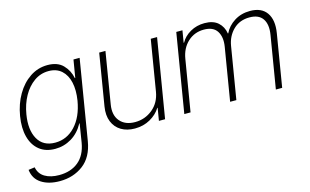

<svg xmlns="http://www.w3.org/2000/svg" viewBox="-95 -796 2041 1263"><g transform="rotate(-15 925.5 -164.5)"><path d="M175.8 214.4Q100.6 214.4 51.5 182.6Q2.4 150.9 -4.4 89.4L38.6 83.5Q47.4 129.4 85.9 152.1Q124.5 174.8 182.1 174.8Q261.7 174.8 313.2 132.8Q364.7 90.8 378.9 7.8L399.4 -119.6H397Q364.7 -60.1 313.2 -29.3Q261.7 1.5 202.1 1.5Q136.7 1.5 94.5 -32.5Q52.2 -66.4 36.1 -127Q20 -187.5 33.2 -267.1Q46.4 -346.7 83 -409.4Q119.6 -472.2 173.8 -508.3Q228 -544.4 293 -544.4Q361.3 -544.4 398.2 -506.6Q435.1 -468.8 445.8 -415H448.7L468.8 -535.6H510.7L420.9 7.8Q403.3 113.3 335.9 163.8Q268.6 214.4 175.8 214.4ZM212.4 -38.1Q292 -38.1 349.1 -99.1Q406.2 -160.2 424.3 -267.1Q435.5 -336.4 423.6 -389.9Q411.6 -443.4 377.7 -473.9Q343.8 -504.4 290 -504.4Q235.4 -504.4 191.2 -473.1Q147 -441.9 117.2 -388.4Q87.4 -335 76.2 -267.1Q59.1 -165 94.7 -101.6Q130.4 -38.1 212.4 -38.1Z M938 -190.4 995.1 -535.6H1038.1L949.2 0H907.2L921.4 -85.4H918.9Q893.6 -44.4 847.2 -18.3Q800.8 7.8 742.7 7.8Q689 7.8 650.1 -15.4Q611.3 -38.6 593.8 -81.8Q576.2 -125 585.9 -184.1L644 -535.6H686.5L628.9 -186Q617.2 -115.7 652.3 -74.2Q687.5 -32.7 754.9 -32.7Q822.3 -32.7 874 -75Q925.8 -117.2 938 -190.4Z M1080.1 0 1168.9 -535.6H1210.9L1197.3 -454.1H1200.2Q1221.7 -493.7 1265.1 -518.6Q1308.6 -543.5 1362.3 -543.5Q1421.4 -543.5 1454.1 -514.2Q1486.8 -484.9 1494.1 -438H1496.6Q1518.6 -484.4 1565.2 -513.9Q1611.8 -543.5 1672.4 -543.5Q1750.5 -543.5 1785.2 -493.4Q1819.8 -443.4 1805.7 -356.9L1746.6 0H1703.6L1762.7 -356.9Q1773.9 -425.3 1747.6 -464.4Q1721.2 -503.4 1658.2 -503.4Q1590.8 -503.4 1547.4 -460.9Q1503.9 -418.5 1493.2 -353.5L1434.6 0H1392.1L1451.7 -359.9Q1461.9 -423.3 1436.5 -463.4Q1411.1 -503.4 1347.2 -503.4Q1282.7 -503.4 1237.3 -461.2Q1191.9 -418.9 1180.7 -349.1L1122.6 0Z"/></g></svg>

Font: Inter Display Extra Light
Style: Italic
Weight: 200
Italic angle: -9.39999°
Designer: Rasmus Andersson
Foundry: rsms
Version: Version 4.000;git-4fc901f